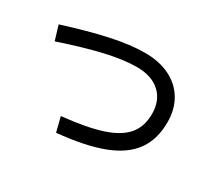

<svg xmlns="http://www.w3.org/2000/svg" viewBox="-129 -915 1258 1138"><g transform="rotate(30 500.0 -346.0)"><path d="M44 -573Q214 -627 344 -655Q474 -683 573 -683Q671 -683 743 -647.5Q815 -612 854 -546.5Q893 -481 893 -393Q893 -274 835.5 -195.5Q778 -117 659 -72Q540 -27 352 -9L327 -109Q495 -126 595.5 -159Q696 -192 742.5 -247.5Q789 -303 789 -389Q789 -481 732 -533.5Q675 -586 573 -586Q483 -586 361.5 -558Q240 -530 74 -474Z"/></g></svg>

Font: IBM Plex Sans JP Medium
Style: Regular
Weight: 500
Designer: Mike Abbink; Paul van der Laan; Pieter van Rosmalen; Wujin Sim; Yejin Wi; Jinhee Kim; Boomi Park; Yona Kim; Kichan Ma
Foundry: Sandoll Inc.
Version: Version 1.001